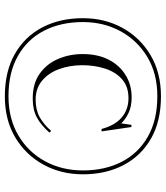

<svg xmlns="http://www.w3.org/2000/svg" viewBox="34 -707 684 792"><g transform="rotate(90 376.0 -311.0)"><path d="M377 11Q275 11 203 -30Q131 -71 93 -143.5Q55 -216 55 -311Q55 -401 95 -474Q135 -547 207.5 -590Q280 -633 377 -633Q480 -633 551.5 -592Q623 -551 661 -478.5Q699 -406 699 -311Q699 -221 659 -148Q619 -75 547 -32Q475 11 377 11ZM377 -4Q470 -4 539 -45Q608 -86 645.5 -155.5Q683 -225 683 -311Q683 -402 647.5 -471Q612 -540 543.5 -579Q475 -618 377 -618Q284 -618 215.5 -577Q147 -536 109 -466.5Q71 -397 71 -311Q71 -220 106.5 -151Q142 -82 210.5 -43Q279 -4 377 -4ZM386 -104Q324 -104 283.5 -133Q243 -162 223 -209Q203 -256 203 -310Q203 -372 226 -417Q249 -462 289.5 -487Q330 -512 381 -512Q420 -512 446.5 -499Q473 -486 489 -469L495 -511H504L522 -388H512Q497 -444 464 -471.5Q431 -499 385 -499Q337 -499 307 -472.5Q277 -446 263 -402.5Q249 -359 249 -309Q249 -257 265 -213Q281 -169 313 -142.5Q345 -116 391 -116Q433 -116 463 -132.5Q493 -149 520 -180L527 -173Q496 -138 464.5 -121Q433 -104 386 -104Z"/></g></svg>

Font: Literata 72pt ExtraLight
Style: Regular
Weight: 200
Designer: Latin by Veronika Burian and Jose Scaglione. Greek by Irene Vlachou. Cyrillic by Vera Evstafieva.
Foundry: TypeTogether
Version: Version 3.002